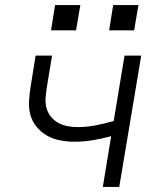

<svg xmlns="http://www.w3.org/2000/svg" viewBox="-20 -740 640 760"><path d="M387 0 420 -201Q384 -191 347.5 -185Q311 -179 275 -179Q246 -179 217.5 -184.5Q189 -190 165.5 -203.5Q142 -217 124.5 -238.5Q107 -260 100 -286.5Q93 -313 95 -342.5Q97 -372 102 -402L121 -520H186L165 -392Q162 -372 160.5 -351Q159 -330 164.5 -311Q170 -292 182 -277.5Q194 -263 211 -253.5Q228 -244 248 -240.5Q268 -237 289 -237Q324 -237 359.5 -244Q395 -251 430 -261L473 -520H539L452 0ZM511 -620H412L428 -720H528ZM281 -620H182L198 -720H298Z"/></svg>

Font: Iosevka SS04 Lt Ex Obl
Style: Regular
Weight: 300
Width: 7
Italic angle: -9°
Monospace: yes
Designer: Belleve Invis
Foundry: Belleve Invis
Version: Version 19.0.0; ttfautohint (v1.8.4)